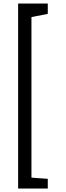

<svg xmlns="http://www.w3.org/2000/svg" viewBox="-20 -898 373 1091"><path d="M83 173.3H251.5V118.2L158.7 111.3V-800.8L251.5 -819.3V-877.9H83Z"/></svg>

Font: Donegal One
Style: Regular
Weight: 400
Designer: Gary Lonergan
Foundry: Sorkin Type Co.
Version: Version 1.004